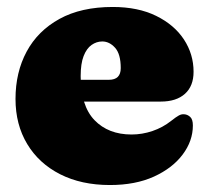

<svg xmlns="http://www.w3.org/2000/svg" viewBox="-20 -517 600 551"><path d="M535.5 -311Q535.5 -270 510.8 -247.8Q486 -225.5 441.5 -225.5H160V-288H292.5Q326.5 -288 326.5 -321.5Q326.5 -362 310.2 -380Q294 -398 273.5 -398Q257 -398 242.8 -388Q228.5 -378 220 -356.2Q211.5 -334.5 211.5 -298.5Q211.5 -213.5 251.2 -172.2Q291 -131 357.5 -131Q388 -131 417.5 -141Q447 -151 471 -170Q485.5 -181.5 493.5 -185.8Q501.5 -190 509 -189Q518 -188.5 525.8 -181.5Q533.5 -174.5 533.5 -157Q533.5 -112.5 504.2 -73.5Q475 -34.5 421.8 -10.2Q368.5 14 295.5 14Q213.5 14 152.5 -17Q91.5 -48 58 -103.8Q24.5 -159.5 24.5 -233Q24.5 -309.5 56.5 -369Q88.5 -428.5 150.8 -462.8Q213 -497 303.5 -497Q376 -497 428 -471.5Q480 -446 507.8 -403.8Q535.5 -361.5 535.5 -311Z"/></svg>

Font: Fraunces SuperSoft
Style: Regular
Weight: 900
Version: Version 1.000;[b76b70a41]